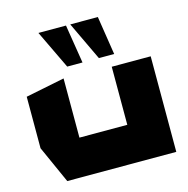

<svg xmlns="http://www.w3.org/2000/svg" viewBox="-115 -909 997 1019"><g transform="rotate(-15 383.5 -399.5)"><path d="M130 0 38 -205V-488L251 -531H252V-206H515V-525H729V0ZM287 -587 186 -798V-799H337L371 -587ZM461 -587 361 -798V-799H512L545 -587Z"/></g></svg>

Font: Foldit Thin ExtraBold
Style: Regular
Weight: 800
Version: Version 1.003